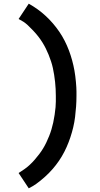

<svg xmlns="http://www.w3.org/2000/svg" viewBox="-20 -861 540 1042"><path d="M136 161 81 78Q97 68 112.5 57Q128 46 142 33Q156 20 168.5 5.5Q181 -9 192.5 -24Q204 -39 214 -55.5Q224 -72 232 -89Q240 -106 247 -123.5Q254 -141 259.5 -159.5Q265 -178 269 -196.5Q273 -215 276.5 -238Q280 -261 281.5 -279Q283 -297 283 -310V-340Q283 -359 282 -378Q281 -397 279 -416Q277 -435 274 -454Q271 -473 267 -491.5Q263 -510 257 -528Q251 -546 244 -563.5Q237 -581 228.5 -598Q220 -615 210 -631Q200 -647 188 -662.5Q176 -678 160 -695Q144 -712 131 -724Q118 -736 107 -743L81 -758L136 -841Q161 -827 184 -810.5Q207 -794 228 -774.5Q249 -755 267.5 -733.5Q286 -712 302 -688.5Q318 -665 331 -639.5Q344 -614 354 -587.5Q364 -561 371.5 -533.5Q379 -506 384 -478Q389 -450 392 -416.5Q395 -383 395 -365V-340Q395 -312 393 -283.5Q391 -255 387.5 -226.5Q384 -198 377.5 -170.5Q371 -143 362 -116Q353 -89 341.5 -63Q330 -37 315.5 -12.5Q301 12 283.5 34.5Q266 57 246 77.5Q226 98 200 119Q174 140 158 149Z"/></svg>

Font: Iosevka Custom
Style: Bold
Weight: 700
Monospace: yes
Designer: Belleve Invis
Foundry: Belleve Invis
Version: Version 30.3.3; ttfautohint (v1.8.3)